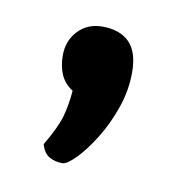

<svg xmlns="http://www.w3.org/2000/svg" viewBox="-40 -144 263 284"><g transform="rotate(10 91.5 -2.5)"><path d="M69.9 102.7Q58.8 102.7 50.2 97.7Q41.7 92.8 38.1 79.7Q55.1 51 60 33.3Q64.9 15.6 66.5 -5.5Q54 -13.4 48.6 -25.8Q43.1 -38.1 43.1 -54.6Q43.1 -76.7 57.2 -91.6Q71.3 -106.6 93.7 -106.6Q120.2 -106.6 134.4 -92.2Q148.5 -77.7 148.5 -47.3Q148.5 -20.2 139.1 6.7Q129.7 33.6 116.1 55.1Q102.6 76.6 89.7 89.7Q76.8 102.7 69.9 102.7Z"/></g></svg>

Font: Yanone Kaffeesatz ExtraLight
Style: Regular
Weight: 200
Designer: Yanone (Cyrillic: Daniel Pouzeot, Huerta Tipografica, and Cyreal)
Foundry: Yanone
Version: Version 2.003